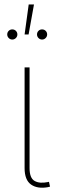

<svg xmlns="http://www.w3.org/2000/svg" viewBox="-20 -846 261 869"><path d="M197.8 1Q149.9 9.8 120.6 -10.7Q91.3 -31.2 91.3 -85.4V-541H113.8V-85.4Q113.8 -40 136.5 -27.1Q159.2 -14.2 196.8 -22Q199.7 -22.9 199.2 -22.7Q198.7 -22.5 201.7 -22.9L206.5 -1Q204.6 -1 202.4 -0.5Q200.2 0 197.8 1ZM170.4 -667Q161.1 -667 154.3 -673.8Q147.5 -680.7 147.5 -689.9Q147.5 -699.7 154.1 -706.3Q160.6 -712.9 170.4 -712.9Q180.2 -712.9 186.8 -706.3Q193.4 -699.7 193.4 -689.9Q193.4 -680.7 186.5 -673.8Q179.7 -667 170.4 -667ZM35.6 -667Q26.4 -667 19.5 -673.8Q12.7 -680.7 12.7 -689.9Q12.7 -699.7 19.3 -706.3Q25.9 -712.9 35.6 -712.9Q45.4 -712.9 52 -706.3Q58.6 -699.7 58.6 -689.9Q58.6 -680.7 51.8 -673.8Q44.9 -667 35.6 -667ZM91.3 -689.9 109.9 -825.7H133.8L109.4 -689.9Z"/></svg>

Font: Inter 17pt Thin
Style: Regular
Weight: 250
Version: Version 4.001;git-66647c0bb